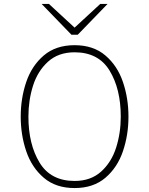

<svg xmlns="http://www.w3.org/2000/svg" viewBox="-20 -941 756 973"><path d="M85 -350Q85 -443 113 -525.5Q141 -608 202 -660Q263 -712 358 -712Q453 -712 514 -660Q575 -608 603 -525.5Q631 -443 631 -350Q631 -257 603 -174.5Q575 -92 514 -40Q453 12 358 12Q263 12 202 -40Q141 -92 113 -174.5Q85 -257 85 -350ZM592 -350Q592 -490 535.5 -583Q479 -676 358 -676Q276 -676 223.5 -628.5Q171 -581 147.5 -507Q124 -433 124 -350Q124 -210 180.5 -117Q237 -24 358 -24Q440 -24 492.5 -71.5Q545 -119 568.5 -193Q592 -267 592 -350ZM342 -765 191 -921H228L358 -801L488 -921H525L374 -765Z"/></svg>

Font: Overpass Thin
Style: Regular
Weight: 100
Designer: Delve Withrington, Thomas Jockin
Foundry: Delve Fonts
Version: Version 3.000;DELV;Overpass